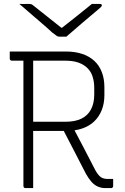

<svg xmlns="http://www.w3.org/2000/svg" viewBox="-20 -964 640 984"><path d="M320 -776Q314 -776 308 -776Q302 -776 296 -776Q290 -776 284 -776Q277 -776 271 -780Q265 -784 248 -797Q240 -805 220.5 -822Q201 -839 176 -860.5Q151 -882 125.5 -904Q100 -926 79 -944Q91 -943 101.5 -943.5Q112 -944 124 -944Q135 -944 140 -942.5Q145 -941 153 -934Q170 -921 213.5 -886Q257 -851 318 -803L264 -822Q280 -822 296 -822Q312 -822 328 -822L274 -803Q336 -851 378 -885Q420 -919 451 -944H490Q495 -944 497.5 -943Q500 -942 501 -940.5Q502 -939 502 -937Q502 -933 498 -928.5Q494 -924 477 -910Q464 -899 442.5 -881Q421 -863 397 -842.5Q373 -822 352.5 -804Q332 -786 320 -776ZM343 -332Q375 -272 406.5 -211.5Q438 -151 469 -91Q483 -66 496.5 -56.5Q510 -47 530 -47Q537 -47 541.5 -47Q546 -47 550 -47H560Q560 -37 560 -29Q560 -21 560 -11Q560 -6 557 -3Q554 0 549 0Q542 0 535 0Q528 0 520 0Q499 0 481 -8Q463 -16 448.5 -32.5Q434 -49 420 -74Q390 -133 359.5 -191.5Q329 -250 299 -308ZM30 -700Q102 -700 174 -700Q246 -700 318 -700Q365 -700 402 -687.5Q439 -675 464 -651.5Q489 -628 502 -594Q515 -560 515 -517V-476Q515 -434 501.5 -400Q488 -366 463 -342Q438 -318 401.5 -305.5Q365 -293 318 -293Q275 -293 231 -293Q187 -293 143 -293L132 -284V-340Q178 -340 223.5 -340Q269 -340 315 -340Q365 -340 397.5 -356Q430 -372 446.5 -403.5Q463 -435 463 -480V-513Q463 -545 454.5 -571.5Q446 -598 428 -615Q410 -633 382.5 -643Q355 -653 315 -653Q269 -653 223.5 -653Q178 -653 132.5 -653Q87 -653 41 -653Q36 -653 33 -656Q30 -659 30 -664Q30 -673 30 -682Q30 -691 30 -700ZM150 0Q140 0 130.5 0Q121 0 111 0Q106 0 103 -3Q100 -6 100 -11Q100 -95 100 -178.5Q100 -262 100 -345.5Q100 -429 100 -512.5Q100 -596 100 -680H162L150 -669Q150 -611 150 -553.5Q150 -496 150 -438Q150 -382 150 -325.5Q150 -269 150 -213Q150 -157 150 -100Q150 -74 150 -49Q150 -24 150 0Z"/></svg>

Font: Recursive Light
Style: Regular
Weight: 300
Version: Version 1.085